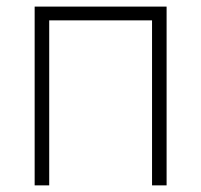

<svg xmlns="http://www.w3.org/2000/svg" viewBox="-20 -559 607 579"><path d="M482.4 -539.1V0H438.5V-497.6H128.4V0H84.5V-539.1Z"/></svg>

Font: Inter 18pt ExtraLight
Style: Regular
Weight: 250
Designer: Rasmus Andersson
Foundry: rsms
Version: Version 4.001;git-66647c0bb